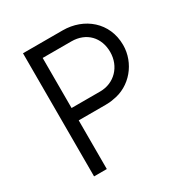

<svg xmlns="http://www.w3.org/2000/svg" viewBox="-161 -799 870 918"><g transform="rotate(-30 274.5 -340.0)"><path d="M529.3 -474.6C529.3 -599.6 431.6 -679.7 313.5 -679.7H94.7V0H165V-268.6H313.5C328.1 -268.6 342.8 -269.5 356.4 -272.5C457 -286.1 529.3 -376 529.3 -474.6ZM165 -336.9V-613.3H323.2C406.2 -613.3 459 -556.6 459 -476.6C459 -397.5 401.4 -336.9 323.2 -336.9Z"/></g></svg>

Font: My Font
Style: Regular
Weight: 400
Designer: Alfredo Marco Pradil
Version: Version 0.001